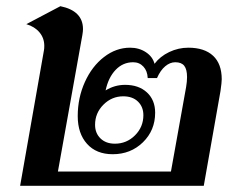

<svg xmlns="http://www.w3.org/2000/svg" viewBox="-20 -600 767 620"><path d="M696 -344Q696 -334 692 -306L638 0H45L122 -438Q123 -443 123 -452Q123 -477 107.5 -495.5Q92 -514 65 -522L175 -580Q248 -565 248 -506Q248 -499 246 -487L167 -46H532L581 -319Q584 -337 584 -351Q584 -376 575 -387.5Q566 -399 546 -399Q529 -399 513.5 -386Q498 -373 487 -348H457Q456 -371 443 -385Q430 -399 410 -399Q377 -399 353.5 -374.5Q330 -350 321 -308Q350 -326 384 -326Q428 -326 454.5 -301.5Q481 -277 481 -236Q481 -179 441.5 -140.5Q402 -102 344 -102Q291 -102 261 -135.5Q231 -169 231 -225Q231 -284 254 -335Q277 -386 316 -416Q355 -446 400 -446Q429 -446 451 -431.5Q473 -417 479 -394Q497 -418 526.5 -432Q556 -446 588 -446Q640 -446 668 -420Q696 -394 696 -344ZM378 -289Q341 -289 314 -262Q287 -235 287 -197Q287 -170 304.5 -153Q322 -136 351 -136Q389 -136 416 -163Q443 -190 443 -228Q443 -255 425.5 -272Q408 -289 378 -289Z"/></svg>

Font: Fahkwang Medium
Style: Italic
Weight: 500
Italic angle: -10°
Version: Version 1.000; ttfautohint (v1.6)